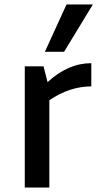

<svg xmlns="http://www.w3.org/2000/svg" viewBox="-20 -840 459 860"><path d="M396 -820 267 -608H181L278 -820ZM175 -543 193 -472Q285 -557 389 -557V-453Q292 -453 201 -391V0H91V-543Z"/></svg>

Font: Martel Sans DemiBold
Style: Regular
Weight: 600
Designer: Dan Reynolds and Mathieu Réguer
Foundry: Dan Reynolds and Mathieu Réguer
Version: Version 1.001;PS 001.001;hotconv 1.0.70;makeotf.lib2.5.58329